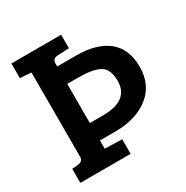

<svg xmlns="http://www.w3.org/2000/svg" viewBox="-154 -795 898 926"><g transform="rotate(-30 295.0 -332.5)"><path d="M216 -227H288Q434 -227 434 -336Q434 -402 396.5 -423.5Q359 -445 277 -445H216ZM216 -559V-542H323Q435 -542 497.5 -492Q560 -442 560 -342Q560 -242 489 -186Q418 -130 301 -130H216V-84L312 -81V0H32V-78L65 -81Q94 -84 94 -109V-579L32 -583V-665H309V-590L245 -587Q216 -585 216 -559Z"/></g></svg>

Font: Bree Serif
Style: Regular
Weight: 400
Designer: Veronika Burian, Jos Scaglione
Foundry: TypeTogether
Version: Version 1.002